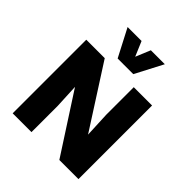

<svg xmlns="http://www.w3.org/2000/svg" viewBox="-254 -1141 1311 1311"><g transform="rotate(45 401.0 -486.0)"><path d="M83 0V-710.9H261.2L549.8 -261.2L541.5 -445.3V-710.9H718.3V0H533.7L256.3 -428.7L264.6 -254.9V0ZM325.2 -771.5 221.2 -971.7H356L401.4 -864.7L445.8 -971.7H580.6L476.1 -771.5Z"/></g></svg>

Font: Comme ExtraBold
Style: Regular
Weight: 800
Version: Version 1.000;gftools[0.9.27]